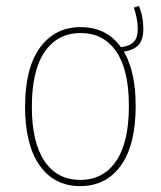

<svg xmlns="http://www.w3.org/2000/svg" viewBox="-20 -621 545 651"><path d="M400 -446Q440 -378 440 -262Q440 -130 390 -60Q340 10 252 10Q164 10 114.5 -60Q65 -130 65 -259Q65 -390 115.5 -459.5Q166 -529 253 -529Q342 -529 390 -461Q420 -465 433.5 -479Q447 -493 447 -523Q447 -556 434 -595L451 -601Q466 -565 466 -523Q466 -487 450 -469Q434 -451 400 -446ZM417 -262Q417 -384 374 -446.5Q331 -509 253 -509Q176 -509 132 -446Q88 -383 88 -259Q88 -138 131 -74.5Q174 -11 252 -11Q330 -11 373.5 -74.5Q417 -138 417 -262Z"/></svg>

Font: Fira Sans Condensed Thin
Style: Regular
Weight: 250
Width: 3
Designer: Carrois Corporate & Edenspiekermann AG
Foundry: Carrois Corporate GbR & Edenspiekermann AG
Version: Version 4.203